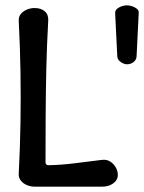

<svg xmlns="http://www.w3.org/2000/svg" viewBox="-20 -697 538 717"><path d="M109 0Q94 0 80 -6Q66 -12 57.5 -23Q49 -34 50 -49Q55 -144 56.5 -239Q58 -334 56.5 -428.5Q55 -523 50 -618Q49 -634 57.5 -644.5Q66 -655 80 -661Q94 -667 109 -667Q134 -667 148 -654Q162 -641 160 -618Q155 -530 153 -442Q151 -354 150.5 -266Q150 -178 150 -90Q150 -86 153 -83Q156 -80 160 -80Q210 -81 260.5 -87.5Q311 -94 361 -100Q379 -102 392 -93.5Q405 -85 412.5 -71.5Q420 -58 420 -44Q420 -31 412.5 -21.5Q405 -12 392 -6Q379 0 361 0ZM410 -648Q410 -658 417 -664Q424 -670 434 -673.5Q444 -677 453 -677H455Q464 -677 474 -673.5Q484 -670 491.5 -664Q499 -658 498 -648L490 -486Q489 -473 478.5 -465Q468 -457 455 -457H453Q444 -457 431.5 -465Q419 -473 418 -486Z"/></svg>

Font: Winky Sans
Style: Regular
Weight: 400
Designer: Simon Atzbach
Foundry: typofactur
Version: Version 1.205